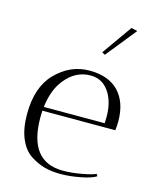

<svg xmlns="http://www.w3.org/2000/svg" viewBox="-113 -827 733 908"><g transform="rotate(15 253.0 -373.0)"><path d="M110 -230Q110 -14 278 -14Q322 -14 372 -23.5Q422 -33 436 -41L443 -31Q420 -16 367.5 -6Q315 4 271.5 4Q228 4 193.5 -5Q159 -14 123 -37Q87 -60 66 -109Q45 -158 45 -229Q45 -361 113 -431Q184 -504 278 -504Q372 -504 421.5 -452Q471 -400 471 -306Q471 -286 468 -263H111Q110 -252 110 -230ZM412 -313Q412 -388 379 -435.5Q346 -483 289 -483Q215 -483 164 -418Q123 -367 113 -282H411Q412 -293 412 -313ZM417 -750 447 -743 328 -595 313 -603Z"/></g></svg>

Font: Antic Didone
Style: Regular
Weight: 400
Designer: Santiago Orozco
Foundry: Santiago Orozco
Version: Version 2.000